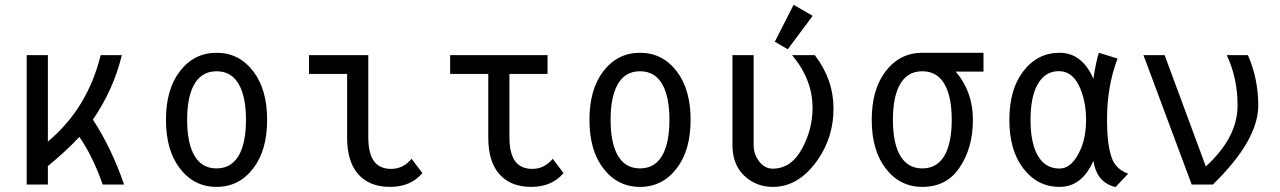

<svg xmlns="http://www.w3.org/2000/svg" viewBox="-20 -766 5313 797"><path d="M90.8 0V-537.1H178.7V-178.2Q343.8 -316.4 397.9 -537.1H485.8Q451.2 -394.5 365.7 -269.5Q442.4 -152.3 495.1 0H406.2Q366.2 -115.2 309.6 -197.8Q253.4 -137.7 178.7 -76.7V0Z M976.1 -129.9Q1001 -181.2 1001 -268.6Q1001 -356 976.1 -407.2Q945.3 -470.2 878.9 -470.2Q812.5 -470.2 781.7 -407.2Q756.8 -356 756.8 -268.6Q756.8 -181.2 781.7 -129.9Q812.5 -66.9 878.9 -66.9Q945.3 -66.9 976.1 -129.9ZM725.6 -68.4Q668.9 -143.1 668.9 -268.6Q668.9 -394 725.6 -468.8Q784.7 -546.9 878.9 -546.9Q973.1 -546.9 1032.2 -468.8Q1088.9 -394 1088.9 -268.6Q1088.9 -143.1 1032.2 -68.4Q973.1 9.8 878.9 9.8Q784.7 9.8 725.6 -68.4Z M1733.4 -47.4Q1684.6 9.8 1599.1 9.8Q1512.2 9.8 1465.3 -44.9Q1420.9 -96.7 1420.9 -195.8V-459H1262.7V-537.1H1508.8V-195.8Q1508.8 -127.4 1533.7 -95.2Q1557.1 -64.9 1604 -64.9Q1653.3 -64.9 1688.5 -106.9Z M2319.3 -47.4Q2270.5 9.8 2185.1 9.8Q2098.1 9.8 2051.3 -44.9Q2006.8 -96.7 2006.8 -195.8V-459H1848.6V-537.1H2252.9V-459H2094.7V-195.8Q2094.7 -127.4 2119.6 -95.2Q2143.1 -64.9 2189.9 -64.9Q2239.3 -64.9 2274.4 -106.9Z M2733.9 -129.9Q2758.8 -181.2 2758.8 -268.6Q2758.8 -356 2733.9 -407.2Q2703.1 -470.2 2636.7 -470.2Q2570.3 -470.2 2539.6 -407.2Q2514.6 -356 2514.6 -268.6Q2514.6 -181.2 2539.6 -129.9Q2570.3 -66.9 2636.7 -66.9Q2703.1 -66.9 2733.9 -129.9ZM2483.4 -68.4Q2426.8 -143.1 2426.8 -268.6Q2426.8 -394 2483.4 -468.8Q2542.5 -546.9 2636.7 -546.9Q2731 -546.9 2790 -468.8Q2846.7 -394 2846.7 -268.6Q2846.7 -143.1 2790 -68.4Q2731 9.8 2636.7 9.8Q2542.5 9.8 2483.4 -68.4Z M3020.5 -537.1H3108.4V-163.1Q3108.4 -126 3131.3 -95.9Q3154.3 -65.9 3187.5 -65.9Q3265.1 -65.9 3310.1 -150.4Q3353 -230 3353 -318.4Q3353 -435.5 3268.1 -537.1H3362.3Q3439.9 -436 3439.9 -315.4Q3439.9 -199.2 3377 -106.4Q3297.9 9.8 3188.5 9.8Q3117.7 9.8 3068.4 -37.6Q3020.5 -84 3020.5 -163.1ZM3274.4 -746.1 3353.5 -700.2 3250 -561.5 3196.3 -592.8Z M3808.6 9.8Q3714.4 9.8 3655.3 -68.4Q3598.6 -143.1 3598.6 -268.6Q3598.6 -394 3655.3 -468.8Q3714.4 -546.9 3808.6 -546.9H4062.5V-468.8H3947.3Q4018.6 -385.3 4018.6 -268.6Q4018.6 -150.9 3961.9 -68.4Q3908.2 9.8 3808.6 9.8ZM3905.8 -129.9Q3930.7 -181.2 3930.7 -268.6Q3930.7 -356 3905.8 -407.2Q3875 -470.2 3808.6 -470.2Q3742.2 -470.2 3711.4 -407.2Q3686.5 -356 3686.5 -268.6Q3686.5 -181.2 3711.4 -129.9Q3742.2 -66.9 3808.6 -66.9Q3875 -66.9 3905.8 -129.9Z M4377.4 -66.4Q4432.6 -66.4 4467.3 -149.9Q4488.3 -200.2 4488.3 -270Q4488.3 -337.9 4465.8 -395Q4436 -470.7 4375 -470.7Q4314 -470.7 4282.7 -407.2Q4257.8 -356 4257.8 -268.6Q4257.8 -181.2 4282.7 -129.9Q4314 -66.4 4377.4 -66.4ZM4378.4 9.8Q4285.6 9.8 4226.6 -68.4Q4169.9 -143.1 4169.9 -268.6Q4169.9 -394 4226.6 -468.8Q4285.6 -546.9 4378.4 -546.9Q4471.7 -546.9 4518.6 -439Q4530.8 -516.6 4541.5 -546.9L4619.1 -522.9Q4575.2 -409.2 4575.2 -267.6Q4575.2 -170.9 4593.8 -113.8Q4609.9 -64.5 4663.1 -44.9L4610.4 10.7Q4564.5 -1 4541.5 -35.2Q4524.9 -60.5 4518.6 -97.7Q4470.7 9.8 4378.4 9.8Z M4926.8 0 4726.6 -537.1H4814.5L4985.4 -75.2Q5117.2 -195.3 5117.2 -328.1Q5117.2 -442.4 5072.3 -537.1H5160.2Q5203.1 -439 5203.1 -328.1Q5203.1 -183.6 5014.6 0Z"/></svg>

Font: Consola Mono
Style: Book
Weight: 400
Monospace: yes
Version: Version 2.001